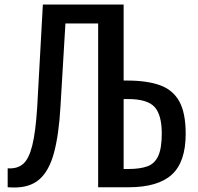

<svg xmlns="http://www.w3.org/2000/svg" viewBox="-20 -830 876 851"><path d="M36 1 14 0V-84Q56 -81 82 -103Q108 -125 123 -185Q138 -245 145 -357L170 -810H528V-473H543Q631 -473 688.5 -452.5Q746 -432 774.5 -381Q803 -330 803 -237Q803 -112 741.5 -56Q680 0 549 0H415V-726H270L248 -357Q241 -234 219.5 -153.5Q198 -73 154.5 -35Q111 3 36 1ZM528 -81H549Q600 -81 632.5 -92.5Q665 -104 681 -138Q697 -172 697 -238Q697 -321 665 -356Q633 -391 547 -391H528Z"/></svg>

Font: Oswald
Style: Regular
Weight: 400
Designer: Vernon Adams
Foundry: Vernon Adams
Version: Version 4.103; ttfautohint (v1.8.3)